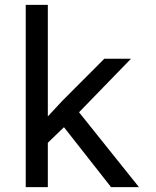

<svg xmlns="http://www.w3.org/2000/svg" viewBox="-20 -770 640 790"><path d="M243.2 -246.6 437 0H551.8L305.2 -308.1L519 -528.3H409.2L235.8 -354.5L176.8 -291V-750H85.9V0H176.8V-182.6Z"/></svg>

Font: Roboto Mono
Style: Regular
Weight: 400
Monospace: yes
Designer: Google
Version: Version 3.000